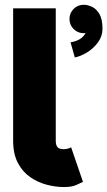

<svg xmlns="http://www.w3.org/2000/svg" viewBox="-20 -757 443 792"><path d="M271 -582.5Q316.9 -589.8 333 -620.6Q329.1 -620.1 325.2 -620.1Q300.8 -620.1 283.7 -637.2Q266.6 -654.3 266.6 -678.7Q266.6 -703.1 283.7 -720.2Q300.8 -737.3 325.2 -737.3Q341.8 -737.3 359.9 -728.8Q377.9 -720.2 390.4 -698.7Q402.8 -677.2 402.8 -638.2Q402.8 -607.4 384 -582Q365.2 -556.6 338.6 -540.5Q312 -524.4 288.6 -520ZM273.4 -149.4 322.3 -6.8Q313 -2 294.2 6.3Q275.4 14.6 243.2 14.6Q209.5 14.6 173.1 5.1Q136.7 -4.4 105 -26.1Q73.2 -47.9 53.7 -85Q34.2 -122.1 34.2 -176.8V-722.7H210V-176.8Q210 -158.7 217 -150.1Q224.1 -141.6 243.2 -141.6Q250 -141.6 259.3 -143.8Q268.6 -146 273.4 -149.4Z"/></svg>

Font: Giphurs Black
Style: Regular
Weight: 900
Version: Version 0.920; ttfautohint (v1.8.4.7-5d5b)